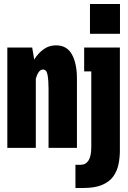

<svg xmlns="http://www.w3.org/2000/svg" viewBox="-20 -737 640 957"><path d="M428.5 -717H578V-568.5H428.5ZM16.5 0V-500H140.5L150.5 -440Q168.5 -470 196 -490.5Q223.5 -511 259 -511Q313.5 -511 338.5 -465.8Q363.5 -420.5 363.5 -344V0H222V-293Q222 -335 217.2 -362.8Q212.5 -390.5 194 -390.5Q181.5 -390.5 172.2 -376.5Q163 -362.5 158.5 -344.5V0ZM356 200V84.5H381Q407.5 84.5 421.2 63Q435 41.5 435 -4.5V-381H399.5V-500H577.5V14Q577.5 49 570.5 82.5Q563.5 116 544.5 142.5Q525.5 169 489.5 184.5Q453.5 200 395.5 200Z"/></svg>

Font: Trispace Condensed
Style: Bold
Weight: 700
Width: 3
Designer: Tyler Finck
Foundry: Etcetera Type Company
Version: Version 1.210; ttfautohint (v1.8.3)